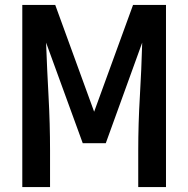

<svg xmlns="http://www.w3.org/2000/svg" viewBox="-20 -755 760 775"><path d="M70 0H182V-147Q182 -256 176 -365Q170 -474 166 -583L314 -177H407L554 -583Q551 -474 544.5 -365Q538 -256 538 -147V0H650V-735H517L360 -304L203 -735H70Z"/></svg>

Font: Iosevka Sparkle Semibold
Style: Regular
Weight: 600
Designer: Belleve Invis
Foundry: Belleve Invis
Version: Version 4.5.0; ttfautohint (v1.8.3)